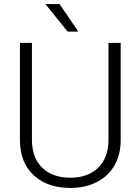

<svg xmlns="http://www.w3.org/2000/svg" viewBox="-20 -924 697 954"><path d="M79.1 -221.2V-710.9H138.7V-230Q138.7 -140.1 189.9 -90.6Q241.2 -41 329.1 -41Q417 -41 468 -90.8Q519 -140.6 519 -229.5V-710.9H579.6V-225.6Q579.1 -153.8 547.9 -100.6Q516.6 -47.4 459.7 -18.8Q402.8 9.8 329.1 9.8Q216.8 9.8 149.2 -51.5Q81.5 -112.8 79.1 -221.2ZM205.6 -903.8H275.9L369.1 -767.1H315.9Z"/></svg>

Font: Roboto Light
Style: Regular
Weight: 300
Designer: Google
Version: Version 2.137; 2017